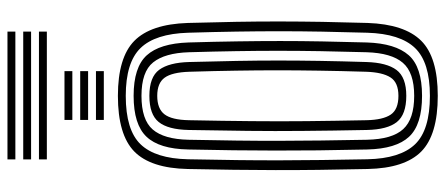

<svg xmlns="http://www.w3.org/2000/svg" viewBox="-344 -786 1140 491"><g transform="rotate(-90 225.5 -541.0)"><path d="M225.4 9Q125.8 9 83 -33.2Q40.3 -75.4 38.3 -170.5Q36.8 -238.9 36.1 -296Q35.4 -353.1 35.5 -405.8Q35.6 -458.6 36.3 -513Q36.9 -567.3 38.3 -630.2Q40.3 -725.2 83.1 -767.1Q126 -809 225.4 -809Q323.3 -809 366 -767Q408.7 -725 411.8 -630.2Q413.7 -563.5 414.7 -505.8Q415.7 -448.2 415.6 -394.4Q415.5 -340.5 414.6 -285.9Q413.6 -231.2 411.8 -170.5Q408.6 -76.1 366.4 -33.5Q324.3 9 225.4 9ZM225.4 -11.1Q311.2 -11.1 347.7 -49.1Q384.2 -87.1 386.8 -171.3Q388.6 -232.5 389.6 -287.2Q390.6 -342 390.6 -395.5Q390.6 -449 389.7 -506.2Q388.8 -563.4 386.8 -629.3Q384.2 -713.6 347.5 -751.2Q310.8 -788.9 225.4 -788.9Q137.9 -788.9 101.5 -751Q65 -713.1 63.2 -629.5Q61.7 -561.3 61.1 -504.2Q60.4 -447.1 60.5 -394.4Q60.6 -341.7 61.3 -287.5Q61.9 -233.3 63.2 -171.1Q65 -87.2 101.5 -49.1Q137.9 -11.1 225.4 -11.1ZM225.4 -31.2Q151.8 -31.2 120.9 -64.3Q89.9 -97.3 88.2 -171.5Q86.7 -239.7 86 -296.9Q85.4 -354.1 85.5 -406.5Q85.6 -459 86.2 -513Q86.9 -567.1 88.2 -629.1Q89.7 -703.3 121 -736Q152.2 -768.8 225.4 -768.8Q298.6 -768.8 329 -735.3Q359.4 -701.8 361.9 -628.5Q363.9 -560.7 364.7 -503.6Q365.6 -446.5 365.6 -393.9Q365.6 -341.4 364.6 -287.5Q363.6 -233.6 361.9 -172.1Q359.4 -99.5 329.4 -65.4Q299.4 -31.2 225.4 -31.2ZM225.4 -51.3Q285.2 -51.3 310 -80.4Q334.9 -109.4 336.9 -172.9Q338.7 -237.3 339.7 -292.3Q340.6 -347.2 340.6 -399.4Q340.6 -451.5 339.7 -506.8Q338.8 -562.1 336.9 -627.6Q334.9 -689 311 -718.8Q287.2 -748.7 225.4 -748.7Q164.2 -748.7 139.4 -720Q114.5 -691.3 113.1 -628.5Q111.6 -561.9 111 -505.3Q110.3 -448.8 110.4 -396.2Q110.5 -343.6 111.2 -289.1Q111.8 -234.7 113.1 -172.1Q114.5 -107.2 140.4 -79.3Q166.2 -51.3 225.4 -51.3ZM225.4 -71.5Q177.7 -71.5 158.5 -95.6Q139.2 -119.7 138.1 -172.5Q136.3 -263.3 135.7 -335.5Q135 -407.7 135.8 -476.9Q136.5 -546.1 138.1 -628.1Q139.2 -680.8 158.5 -704.7Q177.8 -728.5 225.4 -728.5Q273.6 -728.5 292.1 -703.3Q310.5 -678 311.9 -626.7Q313.7 -561.3 314.7 -506.2Q315.7 -451.1 315.7 -399.5Q315.7 -347.9 314.8 -293.1Q313.9 -238.4 311.9 -173.6Q310.3 -121.3 291.5 -96.4Q272.8 -71.5 225.4 -71.5ZM225.4 -91.6Q259.5 -91.6 272.5 -111.9Q285.6 -132.2 287 -174.2Q289 -239.8 289.8 -294.7Q290.7 -349.5 290.7 -401Q290.7 -452.5 289.8 -506.9Q289 -561.4 287 -626.1Q285.6 -670.6 271.8 -689.5Q258.1 -708.4 225.4 -708.4Q192.4 -708.4 178.2 -689.9Q164 -671.5 163.1 -627.5Q161.3 -538.8 160.7 -467.1Q160 -395.3 160.7 -325.7Q161.4 -256.2 163.1 -173.1Q164 -131.1 177.4 -111.3Q190.7 -91.6 225.4 -91.6ZM163.8 -925.5V-945.6H288.6V-925.5ZM163.8 -845V-865.1H288.6V-845ZM163.8 -885.2V-905.4H288.6V-885.2ZM389.7 -1071.2H62.8V-1091.4H389.7ZM389.7 -990.7H62.8V-1010.9H389.7ZM389.7 -1031H62.8V-1051.1H389.7Z"/></g></svg>

Font: Big Shoulders Inline Display SC Thin
Style: Regular
Weight: 100
Designer: Patric King
Foundry: XO Type Co
Version: Version 2.002